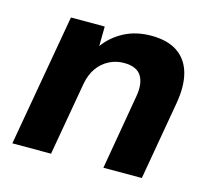

<svg xmlns="http://www.w3.org/2000/svg" viewBox="-82 -622 797 719"><g transform="rotate(15 317.0 -262.0)"><path d="M22 0 112 -512H243L242 -436Q271 -476 316.5 -500Q362 -524 421 -524Q485 -524 523.5 -497.5Q562 -471 575.5 -422Q589 -373 577 -304L524 0H375L425 -290Q434 -341 416 -370Q398 -399 348 -399Q318 -399 291.5 -385.5Q265 -372 247 -347Q229 -322 222 -285L172 0Z"/></g></svg>

Font: DM Sans 12pt Black
Style: Italic
Weight: 900
Italic angle: -10°
Version: Version 4.004;gftools[0.9.30]